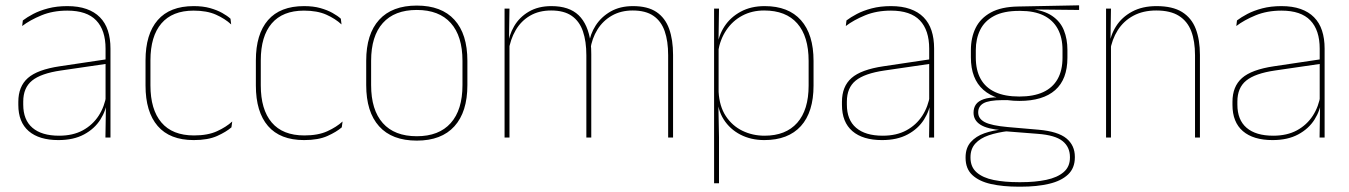

<svg xmlns="http://www.w3.org/2000/svg" viewBox="-20 -518 5081 723"><path d="M396 0H377L379 -128L377.5 -131.5V-292V-334.5Q377.5 -404.5 342.2 -441.2Q307 -478 233.5 -478Q179 -478 136 -460.2Q93 -442.5 63.5 -420L66 -441Q81.5 -453 105.2 -465.5Q129 -478 161.2 -486.5Q193.5 -495 233.5 -495Q275 -495 305.5 -484.2Q336 -473.5 356.2 -453Q376.5 -432.5 386.2 -402.8Q396 -373 396 -335ZM200 9.5Q127.5 9.5 88.2 -24.2Q49 -58 49 -123V-134.5Q49 -192.5 85 -224.2Q121 -256 205.5 -268.5L386.5 -295.5L387 -278.5L209 -252.5Q134 -241.5 100.8 -214.5Q67.5 -187.5 67.5 -135.5V-124Q67.5 -66.5 102.2 -36.8Q137 -7 202.5 -7Q254.5 -7 291.8 -27.2Q329 -47.5 351.5 -82.2Q374 -117 380.5 -160.5L390 -142H384Q380 -102.5 358 -67.8Q336 -33 296.5 -11.8Q257 9.5 200 9.5Z M709.5 9.5Q619.5 9.5 573.8 -43.5Q528 -96.5 528 -196V-290.5Q528 -389.5 573.8 -442.2Q619.5 -495 709.5 -495Q744.5 -495 771 -487.5Q797.5 -480 816.8 -469.2Q836 -458.5 848 -447.5L850.5 -426Q827.5 -447.5 793.2 -462.8Q759 -478 709 -478Q629 -478 587.8 -429.8Q546.5 -381.5 546.5 -290.5V-196.5Q546.5 -105.5 587.8 -56.8Q629 -8 710.5 -8Q762.5 -8 797 -23.8Q831.5 -39.5 854.5 -60.5L851.5 -38.5Q832 -21.5 797.8 -6Q763.5 9.5 709.5 9.5Z M1125 9.5Q1035 9.5 989.2 -43.5Q943.5 -96.5 943.5 -196V-290.5Q943.5 -389.5 989.2 -442.2Q1035 -495 1125 -495Q1160 -495 1186.5 -487.5Q1213 -480 1232.2 -469.2Q1251.5 -458.5 1263.5 -447.5L1266 -426Q1243 -447.5 1208.8 -462.8Q1174.5 -478 1124.5 -478Q1044.5 -478 1003.2 -429.8Q962 -381.5 962 -290.5V-196.5Q962 -105.5 1003.2 -56.8Q1044.5 -8 1126 -8Q1178 -8 1212.5 -23.8Q1247 -39.5 1270 -60.5L1267 -38.5Q1247.5 -21.5 1213.2 -6Q1179 9.5 1125 9.5Z M1549.5 11.5Q1456 11.5 1407.5 -42.5Q1359 -96.5 1359 -197.5V-289Q1359 -390 1407.8 -443.5Q1456.5 -497 1549.5 -497Q1642.5 -497 1691.2 -443.5Q1740 -390 1740 -289V-197.5Q1740 -96.5 1691.2 -42.5Q1642.5 11.5 1549.5 11.5ZM1549.5 -5Q1633 -5 1677.2 -54.5Q1721.5 -104 1721.5 -197.5V-289Q1721.5 -382 1677.5 -431.2Q1633.5 -480.5 1549.5 -480.5Q1465.5 -480.5 1421.5 -431.2Q1377.5 -382 1377.5 -289V-197.5Q1377.5 -104 1421.5 -54.5Q1465.5 -5 1549.5 -5Z M2514.5 0H2496V-310Q2496 -363 2483 -400.5Q2470 -438 2440.8 -458.2Q2411.5 -478.5 2362.5 -478.5Q2318 -478.5 2284.2 -459.2Q2250.5 -440 2229.8 -406.8Q2209 -373.5 2203 -331.5L2192.5 -351.5H2197.5Q2202 -389 2223 -421.8Q2244 -454.5 2279.5 -474.8Q2315 -495 2363.5 -495Q2419 -495 2452 -472.8Q2485 -450.5 2499.8 -409.2Q2514.5 -368 2514.5 -311ZM1898.5 0H1880V-485.5H1898.5L1896.5 -357.5H1898.5ZM2206.5 0H2188V-309.5Q2188 -362.5 2175 -400.2Q2162 -438 2133 -458.2Q2104 -478.5 2055.5 -478.5Q2009.5 -478.5 1975.8 -458.8Q1942 -439 1921.8 -404.2Q1901.5 -369.5 1895 -325L1884.5 -344H1891.5Q1896 -385 1916 -419.2Q1936 -453.5 1971.5 -474.2Q2007 -495 2056.5 -495Q2123 -495 2158.8 -460.8Q2194.5 -426.5 2204 -358Q2205.5 -346.5 2206 -336Q2206.5 -325.5 2206.5 -314Z M2858 9.5Q2808 9.5 2768.2 -11Q2728.5 -31.5 2705 -68.5Q2681.5 -105.5 2681 -155.5H2675L2686 -172Q2689 -117.5 2713.2 -80.8Q2737.5 -44 2775.8 -25.5Q2814 -7 2859 -7Q2939 -7 2982 -55.5Q3025 -104 3025 -196V-288.5Q3025 -381 2982.2 -429.8Q2939.5 -478.5 2857.5 -478.5Q2811.5 -478.5 2775 -459Q2738.5 -439.5 2715 -404.5Q2691.5 -369.5 2684 -323L2675 -341.5H2680.5Q2685.5 -384 2708.2 -418.8Q2731 -453.5 2769.5 -474.2Q2808 -495 2859.5 -495Q2949 -495 2996.2 -441.8Q3043.5 -388.5 3043.5 -288.5V-196Q3043.5 -96 2995.8 -43.2Q2948 9.5 2858 9.5ZM2687.5 172H2669V-485.5H2687.5L2685.5 -356L2686 -346.5V-138L2685 -130.5L2687.5 0Z M3497.5 0H3478.5L3480.5 -128L3479 -131.5V-292V-334.5Q3479 -404.5 3443.8 -441.2Q3408.5 -478 3335 -478Q3280.5 -478 3237.5 -460.2Q3194.5 -442.5 3165 -420L3167.5 -441Q3183 -453 3206.8 -465.5Q3230.5 -478 3262.8 -486.5Q3295 -495 3335 -495Q3376.5 -495 3407 -484.2Q3437.5 -473.5 3457.8 -453Q3478 -432.5 3487.8 -402.8Q3497.5 -373 3497.5 -335ZM3301.5 9.5Q3229 9.5 3189.8 -24.2Q3150.5 -58 3150.5 -123V-134.5Q3150.5 -192.5 3186.5 -224.2Q3222.5 -256 3307 -268.5L3488 -295.5L3488.5 -278.5L3310.5 -252.5Q3235.5 -241.5 3202.2 -214.5Q3169 -187.5 3169 -135.5V-124Q3169 -66.5 3203.8 -36.8Q3238.5 -7 3304 -7Q3356 -7 3393.2 -27.2Q3430.5 -47.5 3453 -82.2Q3475.5 -117 3482 -160.5L3491.5 -142H3485.5Q3481.5 -102.5 3459.5 -67.8Q3437.5 -33 3398 -11.8Q3358.5 9.5 3301.5 9.5Z M3818.5 -138Q3730.5 -138 3683.2 -179.5Q3636 -221 3636 -302V-329Q3636 -376.5 3654 -413Q3672 -449.5 3711.2 -471Q3750.5 -492.5 3814 -493.5L4043.5 -498V-480.5L3856.5 -482.5L3856 -485Q3910.5 -479.5 3941.8 -458.2Q3973 -437 3986.2 -404Q3999.5 -371 3999.5 -330V-300.5Q3999.5 -219.5 3953.5 -178.8Q3907.5 -138 3818.5 -138ZM3816 168H3824.5Q3878.5 168 3920 159.2Q3961.5 150.5 3985.2 130.2Q4009 110 4009 75.5V73.5Q4009 35.5 3981.2 13.2Q3953.5 -9 3888.5 -14L3761 -24L3777.5 -24.5Q3735.5 -19.5 3703.2 -8.5Q3671 2.5 3652.8 22.5Q3634.5 42.5 3634.5 74V75.5Q3634.5 111 3657.8 131.2Q3681 151.5 3722 159.8Q3763 168 3816 168ZM3824.5 185H3816Q3757 185 3712 175Q3667 165 3641.5 141.2Q3616 117.5 3616 76.5V74.5Q3616 39 3635.5 17Q3655 -5 3687 -16.2Q3719 -27.5 3756.5 -30.5L3755.5 -27.5Q3697.5 -32 3671.8 -48.5Q3646 -65 3646 -93.5V-94Q3646 -112 3655 -124.8Q3664 -137.5 3684.2 -144.5Q3704.5 -151.5 3737 -151.5V-158L3792.5 -141H3754Q3703 -140.5 3683.2 -129Q3663.5 -117.5 3663.5 -95V-94.5Q3663.5 -71 3688.5 -58Q3713.5 -45 3775.5 -39.5L3891 -29.5Q3964 -23 3995.8 3.2Q4027.5 29.5 4027.5 72.5V74.5Q4027.5 115 4001.8 139.2Q3976 163.5 3930.2 174.2Q3884.5 185 3824.5 185ZM3818.5 -154.5Q3872 -154.5 3908 -171Q3944 -187.5 3962.5 -220.2Q3981 -253 3981 -300.5V-330Q3981 -376.5 3963 -409.5Q3945 -442.5 3909.8 -459.8Q3874.5 -477 3822.5 -477H3817.5Q3759.5 -477 3723.5 -458Q3687.5 -439 3671 -405.5Q3654.5 -372 3654.5 -329V-302Q3654.5 -253.5 3672.8 -220.8Q3691 -188 3727.5 -171.2Q3764 -154.5 3818.5 -154.5Z M4498.5 0H4480V-310Q4480 -363 4465.8 -400.5Q4451.5 -438 4419.5 -458.2Q4387.5 -478.5 4334 -478.5Q4284.5 -478.5 4247.8 -458.8Q4211 -439 4189 -404.2Q4167 -369.5 4160 -325L4151 -344H4156.5Q4161 -385 4182.8 -419.2Q4204.5 -453.5 4243 -474.2Q4281.5 -495 4335 -495Q4395.5 -495 4431.2 -472.8Q4467 -450.5 4482.8 -409.2Q4498.5 -368 4498.5 -311ZM4163.5 0H4145V-485.5H4163.5L4161.5 -358.5H4163.5Z M4968 0H4949L4951 -128L4949.5 -131.5V-292V-334.5Q4949.5 -404.5 4914.2 -441.2Q4879 -478 4805.5 -478Q4751 -478 4708 -460.2Q4665 -442.5 4635.5 -420L4638 -441Q4653.5 -453 4677.2 -465.5Q4701 -478 4733.2 -486.5Q4765.5 -495 4805.5 -495Q4847 -495 4877.5 -484.2Q4908 -473.5 4928.2 -453Q4948.5 -432.5 4958.2 -402.8Q4968 -373 4968 -335ZM4772 9.5Q4699.5 9.5 4660.2 -24.2Q4621 -58 4621 -123V-134.5Q4621 -192.5 4657 -224.2Q4693 -256 4777.5 -268.5L4958.5 -295.5L4959 -278.5L4781 -252.5Q4706 -241.5 4672.8 -214.5Q4639.5 -187.5 4639.5 -135.5V-124Q4639.5 -66.5 4674.2 -36.8Q4709 -7 4774.5 -7Q4826.5 -7 4863.8 -27.2Q4901 -47.5 4923.5 -82.2Q4946 -117 4952.5 -160.5L4962 -142H4956Q4952 -102.5 4930 -67.8Q4908 -33 4868.5 -11.8Q4829 9.5 4772 9.5Z"/></svg>

Font: Anek Kannada Medium Thin
Style: Regular
Weight: 250
Version: Version 1.003